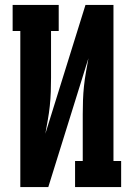

<svg xmlns="http://www.w3.org/2000/svg" viewBox="-20 -755 540 775"><path d="M62 0V-630H31V-735H217V-630H186V-441Q186 -413 185 -384.5Q184 -356 181 -327.5Q178 -299 173 -271Q168 -243 163 -215L325 -735H438V-105H469V0H283V-105H314V-294Q314 -322 315 -350.5Q316 -379 319 -407.5Q322 -436 327 -464Q332 -492 337 -520L175 0Z"/></svg>

Font: Iosevka Curly Slab Extrabold
Style: Regular
Weight: 800
Monospace: yes
Designer: Belleve Invis
Foundry: Belleve Invis
Version: Version 22.1.2; ttfautohint (v1.8.4)